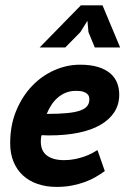

<svg xmlns="http://www.w3.org/2000/svg" viewBox="-20 -697 484 728"><path d="M377.4 -48.3Q361.8 -37.1 343 -26.1Q324.2 -15.1 301.5 -6.8Q278.8 1.5 252.2 6.6Q225.6 11.7 194.8 11.7Q155.3 11.7 122.6 0.5Q89.8 -10.7 66.9 -32Q43.9 -53.2 31.2 -84Q18.6 -114.7 18.6 -153.8Q18.6 -222.2 41.5 -277.3Q64.5 -332.5 101.8 -371.3Q139.2 -410.2 186.5 -430.9Q233.9 -451.7 283.2 -451.7Q323.7 -451.7 352.1 -442.9Q380.4 -434.1 398.2 -418.7Q416 -403.3 424.1 -382.8Q432.1 -362.3 432.1 -338.4Q432.1 -300.8 413.6 -272Q395 -243.2 360.6 -223.4Q326.2 -203.6 277.1 -193.6Q228 -183.6 167.5 -183.6Q160.6 -183.6 153.6 -183.8Q146.5 -184.1 138.2 -184.6Q135.7 -179.2 135.3 -172.4Q134.8 -165.5 134.8 -160.2Q134.8 -124.5 158 -107.2Q181.2 -89.8 223.1 -89.8Q244.6 -89.8 264.2 -93.8Q283.7 -97.7 300 -103.5Q316.4 -109.4 328.9 -116Q341.3 -122.6 349.6 -127.9ZM267.6 -352.5Q247.6 -352.5 230.7 -345.9Q213.9 -339.4 200 -327.6Q186 -315.9 175.3 -299.8Q164.6 -283.7 157.2 -265.1Q202.6 -265.1 233.4 -268.1Q264.2 -271 283.2 -277.6Q302.2 -284.2 310.5 -294.7Q318.8 -305.2 318.8 -319.8Q318.8 -324.7 317.4 -330.6Q315.9 -336.4 310.5 -341.3Q305.2 -346.2 295.2 -349.4Q285.2 -352.5 267.6 -352.5ZM286.6 -676.8H368.7L435.5 -517.1H339.4L315.4 -575.2L311.5 -618.2L284.7 -575.2L227.5 -517.1H130.4Z"/></svg>

Font: PT Astra Sans
Style: Bold Italic
Weight: 700
Italic angle: -16°
Designer: A.Korolkova, I. Chaeva
Foundry: ParaType Ltd
Version: Version 1.002W